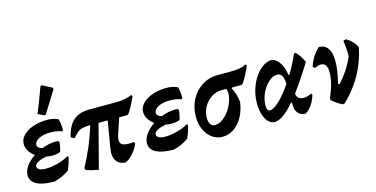

<svg xmlns="http://www.w3.org/2000/svg" viewBox="-74 -1109 2922 1491"><g transform="rotate(-15 1386.5 -363.0)"><path d="M150 -299Q150 -277 189 -265Q248 -288 300 -288Q314 -288 321 -287L330 -278Q327 -239 314 -200Q284 -189 248 -189Q228 -189 201 -194Q158 -186 132 -172Q106 -158 106 -140Q106 -123 124 -113.5Q142 -104 173 -104Q217 -104 269 -117.5Q321 -131 360 -154L368 -147Q357 -95 334 -45Q275 -4 213 10Q119 10 71 -16Q23 -42 23 -90Q23 -127 49 -163.5Q75 -200 119 -229Q90 -250 73.5 -277Q57 -304 57 -333Q57 -371 87 -402Q117 -433 168 -450.5Q219 -468 279 -468Q333 -468 370 -448Q380 -405 380 -359L370 -352Q333 -367 277 -367Q223 -367 186.5 -348Q150 -329 150 -299ZM282 -510 267 -508 221 -531Q255 -611 299 -734L311 -738L388 -698L391 -685Z M786 -220Q776 -188 776 -172Q776 -147 793 -136Q810 -125 847 -125Q872 -125 887 -127L895 -115Q879 -74 846.5 -37.5Q814 -1 782 10Q695 1 695 -91Q695 -102 699 -132L735 -342H661L569 11Q511 1 469 -15L464 -31Q548 -185 594 -342Q553 -341 531.5 -336Q510 -331 493.5 -318Q477 -305 452 -276H446L425 -289L424 -296Q446 -382 492.5 -421.5Q539 -461 619 -461H826Q911 -461 961 -485L970 -474Q933 -392 904 -350L892 -342H827Z M1110 -299Q1110 -277 1149 -265Q1208 -288 1260 -288Q1274 -288 1281 -287L1290 -278Q1287 -239 1274 -200Q1244 -189 1208 -189Q1188 -189 1161 -194Q1118 -186 1092 -172Q1066 -158 1066 -140Q1066 -123 1084 -113.5Q1102 -104 1133 -104Q1177 -104 1229 -117.5Q1281 -131 1320 -154L1328 -147Q1317 -95 1294 -45Q1235 -4 1173 10Q1079 10 1031 -16Q983 -42 983 -90Q983 -127 1009 -163.5Q1035 -200 1079 -229Q1050 -250 1033.5 -277Q1017 -304 1017 -333Q1017 -371 1047 -402Q1077 -433 1128 -450.5Q1179 -468 1239 -468Q1293 -468 1330 -448Q1340 -405 1340 -359L1330 -352Q1293 -367 1237 -367Q1183 -367 1146.5 -348Q1110 -329 1110 -299Z M1889 -475Q1855 -394 1821 -347L1810 -339H1735L1730 -332Q1756 -284 1765 -215Q1756 -148 1727.5 -96.5Q1699 -45 1656.5 -16.5Q1614 12 1564 12Q1519 12 1482 -14.5Q1445 -41 1424 -87.5Q1403 -134 1403 -192Q1403 -267 1435.5 -328.5Q1468 -390 1524.5 -425.5Q1581 -461 1649 -461H1750Q1797 -461 1827.5 -466.5Q1858 -472 1880 -485ZM1689 -340H1650Q1606 -340 1567.5 -315.5Q1529 -291 1506 -249.5Q1483 -208 1483 -160Q1483 -127 1495.5 -109Q1508 -91 1531 -91Q1566 -91 1601.5 -119.5Q1637 -148 1662.5 -194Q1688 -240 1694 -290Q1696 -316 1689 -340Z M2250 -117Q2280 -117 2314 -134L2322 -123Q2295 -33 2232 6Q2191 4 2170.5 -24Q2150 -52 2153 -103L2146 -107Q2049 6 1985 6Q1957 6 1935 -17Q1913 -40 1900.5 -79.5Q1888 -119 1888 -168Q1888 -244 1916.5 -313Q1945 -382 1991.5 -424Q2038 -466 2089 -466Q2126 -455 2150.5 -415.5Q2175 -376 2182 -319H2189Q2230 -386 2266 -468L2279 -472Q2314 -438 2339 -383Q2256 -249 2194 -167Q2195 -143 2210 -130Q2225 -117 2250 -117ZM2149 -257Q2146 -303 2134 -324Q2122 -345 2096 -345Q2062 -345 2027.5 -314Q1993 -283 1970.5 -234.5Q1948 -186 1948 -137Q1948 -91 1973 -91Q2003 -91 2050.5 -136.5Q2098 -182 2149 -257Z M2766 -387Q2721 -162 2547 7L2530 10Q2488 -11 2447 -46V-63Q2496 -174 2496 -259Q2496 -333 2445 -333Q2425 -333 2392 -319L2380 -333Q2407 -415 2465 -468Q2513 -468 2537.5 -432.5Q2562 -397 2562 -328Q2562 -259 2536 -152L2547 -149Q2622 -227 2671 -337Q2674 -397 2662 -465L2685 -472Q2715 -454 2733.5 -434Q2752 -414 2766 -387Z"/></g></svg>

Font: Alegreya
Style: Bold Italic
Weight: 700
Italic angle: -7°
Designer: Juan Pablo del Peral
Foundry: Huerta Tipografica
Version: Version 2.007; ttfautohint (v1.6)